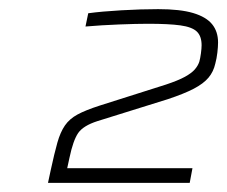

<svg xmlns="http://www.w3.org/2000/svg" viewBox="-20 -820 497 420"><path d="M85 -420 91 -448Q99 -485 105.5 -508Q112 -531 122 -545.5Q132 -560 149.5 -569.5Q167 -579 198 -589L343 -635Q370 -644 384.5 -652Q399 -660 406 -668Q413 -676 416 -685Q418 -692 419.5 -703Q421 -714 421 -721Q421 -741 410.5 -751Q400 -761 374.5 -764.5Q349 -768 304 -768Q279 -768 240.5 -766.5Q202 -765 167 -762L173 -791Q202 -795 245.5 -797.5Q289 -800 326 -800Q374 -800 402.5 -791.5Q431 -783 444 -767Q457 -751 457 -727Q457 -718 455.5 -705Q454 -692 451 -681Q447 -663 436 -650Q425 -637 404 -626Q383 -615 347 -603L193 -555Q162 -545 151 -529Q140 -513 132 -475L127 -452H401L395 -420Z"/></svg>

Font: Saira Expanded Thin
Style: Italic
Weight: 250
Width: 7
Italic angle: -12°
Designer: Hector Gatti with collaboration of the Omnibus-Type team
Foundry: Omnibus-Type
Version: Version 1.101